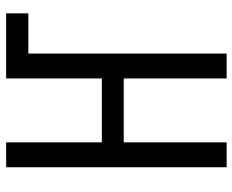

<svg xmlns="http://www.w3.org/2000/svg" viewBox="-88 -688 775 640"><g transform="rotate(-90 300.0 -367.5)"><path d="M63 0V-735H146V-416H359V-735H576V-661H442V0H359V-343H146V0Z"/></g></svg>

Font: Iosevka Meiseki Sans
Style: Regular
Weight: 400
Monospace: yes
Designer: Belleve Invis
Foundry: Belleve Invis
Version: Version 11.2.6; ttfautohint (v1.8.4)